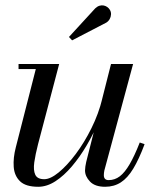

<svg xmlns="http://www.w3.org/2000/svg" viewBox="-20 -705 610 735"><path d="M126.5 10Q78.5 10 56.8 -11Q35 -32 32.5 -66.2Q30 -100.5 40.5 -141L117 -440.5H51V-460H206.5L125.5 -152.5Q115.5 -113.5 111.2 -83.5Q107 -53.5 115 -36.2Q123 -19 149.5 -19Q173 -19 205 -45.2Q237 -71.5 270 -115.5Q303 -159.5 330.2 -214.5Q357.5 -269.5 371.5 -327H386.5Q376.5 -285.5 357.2 -239.2Q338 -193 312 -148.8Q286 -104.5 255.5 -68.5Q225 -32.5 192.2 -11.2Q159.5 10 126.5 10ZM382.5 10Q343.5 10 324.5 -10Q305.5 -30 305.5 -52.5Q305.5 -58.5 306.8 -67.8Q308 -77 310 -85L405 -460H489.5L379.5 -52.5Q378.5 -48 378 -43.2Q377.5 -38.5 377.5 -34.5Q377.5 -15.5 396 -15.5Q419.5 -15.5 438.8 -30.2Q458 -45 476.5 -76.8Q495 -108.5 515 -159.5L533.5 -153Q512 -95.5 490.2 -59.5Q468.5 -23.5 442.5 -6.8Q416.5 10 382.5 10ZM256 -550.5 244 -563.5 344.5 -673Q352.5 -680.5 360.8 -683Q369 -685.5 376.8 -684Q384.5 -682.5 390.8 -678Q397 -673.5 400.5 -667.5Q405.5 -659.5 405 -649.8Q404.5 -640 399.8 -631.8Q395 -623.5 387 -618.5Z"/></svg>

Font: Bodoni Moda
Style: Italic
Weight: 400
Italic angle: -13°
Designer: Owen Earl
Foundry: indestructible type
Version: Version 2.005